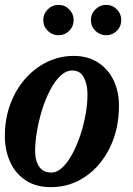

<svg xmlns="http://www.w3.org/2000/svg" viewBox="-22 -760 546 790"><path d="M-2 -200Q-2 -272 20.8 -332.5Q43.5 -393 83 -437.2Q122.5 -481.5 173.5 -505.8Q224.5 -530 281 -530Q339.5 -530 381.5 -502.8Q423.5 -475.5 445.5 -429.2Q467.5 -383 467.5 -326Q467.5 -229.5 430.5 -153.5Q393.5 -77.5 330 -33.8Q266.5 10 187 10Q125 10 82.8 -18.5Q40.5 -47 19.2 -94.8Q-2 -142.5 -2 -200ZM122.5 -139Q122.5 -98 139.5 -74Q156.5 -50 188.5 -50Q213 -50 235.2 -71.2Q257.5 -92.5 276.2 -127.8Q295 -163 309 -205.5Q323 -248 330.5 -291.2Q338 -334.5 338 -371.5Q338 -412.5 323 -441.2Q308 -470 276 -470Q249.5 -470 226.2 -447.8Q203 -425.5 183.8 -388.5Q164.5 -351.5 151 -307.5Q137.5 -263.5 130 -219.2Q122.5 -175 122.5 -139ZM414.5 -615Q389 -615 370.5 -633.2Q352 -651.5 352 -677.5Q352 -703 370.5 -721.5Q389 -740 414.5 -740Q440.5 -740 458.8 -721.5Q477 -703 477 -677.5Q477 -651.5 458.8 -633.2Q440.5 -615 414.5 -615ZM218.5 -615Q193 -615 174.5 -633.2Q156 -651.5 156 -677.5Q156 -703 174.5 -721.5Q193 -740 218.5 -740Q244.5 -740 262.8 -721.5Q281 -703 281 -677.5Q281 -651.5 262.8 -633.2Q244.5 -615 218.5 -615Z"/></svg>

Font: Besley* Narrow Semi
Style: Italic
Weight: 600
Width: 4
Italic angle: -13°
Designer: Owen Earl
Foundry: indestructible type*
Version: Version 3.000; ttfautohint (v1.8.3)